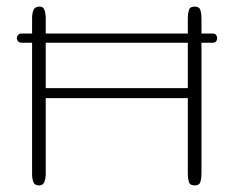

<svg xmlns="http://www.w3.org/2000/svg" viewBox="-20 -564 710 584"><path d="M100.1 0Q85 0 81.3 -10.7Q77.6 -21.5 77.6 -34.2V-434.1H44.9Q38.6 -434.1 34.9 -438.5Q31.2 -442.9 31.2 -447.8Q31.2 -453.1 34.9 -457.5Q38.6 -461.9 44.9 -461.9H77.6V-509.8Q77.6 -522.5 81.8 -533.2Q85.9 -543.9 101.1 -543.9Q111.8 -543.9 115.5 -533Q119.1 -522 119.1 -509.8V-461.9H551.3V-509.8Q551.3 -522.5 554.4 -533.2Q557.6 -543.9 571.8 -543.9Q586.4 -543.9 589.6 -533.2Q592.8 -522.5 592.8 -509.8V-461.9H627.4Q634.3 -461.9 637.5 -457.5Q640.6 -453.1 640.6 -447.8Q640.6 -442.9 637.5 -438.5Q634.3 -434.1 627.4 -434.1H592.8V-34.2Q592.8 -21.5 589.6 -10.7Q586.4 0 572.3 0Q557.6 0 554.4 -10.7Q551.3 -21.5 551.3 -34.2V-265.6H119.1V-34.2Q119.1 -22 115 -11Q110.8 0 100.1 0ZM119.1 -295.9H551.3V-434.1H119.1Z"/></svg>

Font: Gruppo
Style: Regular
Weight: 400
Designer: Vernon Adams
Foundry: Vernon Adams
Version: Version 1.001; ttfautohint (v1.8.4.7-5d5b);gftools[0.9.28]